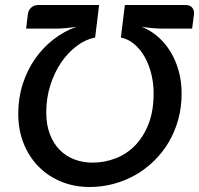

<svg xmlns="http://www.w3.org/2000/svg" viewBox="-20 -740 796 768"><path d="M339 8Q276.5 8 224 -13.8Q171.5 -35.5 133.5 -74.5Q95.5 -113.5 74.2 -167.2Q53 -221 53 -285.5Q53 -348.5 71 -404.2Q89 -460 120.5 -505Q152 -550 194.8 -583Q237.5 -616 286.5 -633Q264.5 -629.5 242 -627.5Q219.5 -625.5 198.5 -625.5H84.5L91.5 -683.5Q93.5 -699.5 105 -709.8Q116.5 -720 134 -720H376.5L367.5 -646.5L360.5 -590Q322 -582.5 286.8 -556Q251.5 -529.5 224.5 -489.8Q197.5 -450 181.2 -398.8Q165 -347.5 165 -290.5Q165 -241 179.5 -203.2Q194 -165.5 219 -140.2Q244 -115 277.8 -102.2Q311.5 -89.5 350.5 -89.5Q398 -89.5 442.2 -106.5Q486.5 -123.5 520.2 -158Q554 -192.5 574.2 -244.2Q594.5 -296 594.5 -366Q594.5 -408 584.8 -446Q575 -484 557.8 -514Q540.5 -544 516.5 -564Q492.5 -584 463.5 -590L479.5 -720H722Q739.5 -720 748.5 -709.8Q757.5 -699.5 756 -683.5L748.5 -625.5H634.5Q613 -625.5 590.5 -627.5Q568 -629.5 546.5 -633Q582.5 -618.5 612 -592.8Q641.5 -567 662.5 -532.2Q683.5 -497.5 695 -455.5Q706.5 -413.5 706.5 -366.5Q706.5 -311.5 693 -262.2Q679.5 -213 655 -171.5Q630.5 -130 596.5 -96.8Q562.5 -63.5 521.8 -40.2Q481 -17 434.5 -4.5Q388 8 339 8Z"/></svg>

Font: Lato Semibold
Style: Italic
Weight: 600
Italic angle: -7°
Designer: Lukasz Dziedzic
Foundry: tyPoland Lukasz Dziedzic
Version: Version 2.006; 2014-01-15